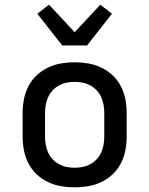

<svg xmlns="http://www.w3.org/2000/svg" viewBox="-20 -795 640 823"><path d="M300 8Q270 8 241 3Q212 -2 185 -15Q158 -28 136.5 -48.5Q115 -69 101.5 -95.5Q88 -122 82.5 -151Q77 -180 77 -210V-310Q77 -340 82.5 -369Q88 -398 101.5 -424.5Q115 -451 136.5 -471.5Q158 -492 185 -505Q212 -518 241 -523Q270 -528 300 -528Q330 -528 359 -523Q388 -518 415 -505Q442 -492 463.5 -471.5Q485 -451 498.5 -424.5Q512 -398 517.5 -369Q523 -340 523 -310V-210Q523 -180 517.5 -151Q512 -122 498.5 -95.5Q485 -69 463.5 -48.5Q442 -28 415 -15Q388 -2 359 3Q330 8 300 8ZM300 -76Q318 -76 335 -79.5Q352 -83 367.5 -91.5Q383 -100 395 -113Q407 -126 414 -142Q421 -158 424 -175Q427 -192 427 -210V-310Q427 -328 424 -345Q421 -362 414 -378Q407 -394 395 -407Q383 -420 367.5 -428.5Q352 -437 335 -440.5Q318 -444 300 -444Q282 -444 265 -440.5Q248 -437 232.5 -428.5Q217 -420 205 -407Q193 -394 186 -378Q179 -362 176 -345Q173 -328 173 -310V-210Q173 -192 176 -175Q179 -158 186 -142Q193 -126 205 -113Q217 -100 232.5 -91.5Q248 -83 265 -79.5Q282 -76 300 -76ZM247 -600 140 -736 190 -775 300 -657 410 -775 460 -736 353 -600Z"/></svg>

Font: Iosevka Aile Medium
Style: Regular
Weight: 500
Designer: Belleve Invis
Foundry: Belleve Invis
Version: Version 27.3.5; ttfautohint (v1.8.4)